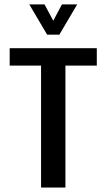

<svg xmlns="http://www.w3.org/2000/svg" viewBox="-20 -841 478 861"><path d="M273.4 -546.9V0H164.1V-546.9H23.4V-625H414.1V-546.9ZM257.8 -821.3H326.2L246.1 -685.5H191.4L111.3 -821.3H179.7L218.8 -748Z"/></svg>

Font: Sudo
Style: Bold
Weight: 700
Monospace: yes
Designer: Jens Kutilek
Foundry: Jens Kutilek
Version: Version 0.040